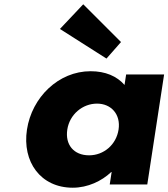

<svg xmlns="http://www.w3.org/2000/svg" viewBox="-20 -860 785 895"><path d="M293.7 -256C304.5 -327 365.2 -377 432.2 -377C498.2 -377 543.5 -327 532.7 -256C522 -186 464.3 -136 395.3 -136C323.3 -136 283 -186 293.7 -256ZM105.7 -256C82.7 -106 169.2 15 319.2 15C389.2 15 453.9 -16 498.4 -58H500.4L491.5 0H666.5L745 -513H568L560.5 -464C524.8 -505 471.3 -528 402.3 -528C252.3 -528 128.6 -406 105.7 -256ZM368 -840 259.4 -725 476.3 -587 544.1 -664Z"/></svg>

Font: Sztylet
Style: BdObl
Weight: 700
Foundry: Cannot Into Space Fonts, PlusOne Fonts
Version: Version 0.12